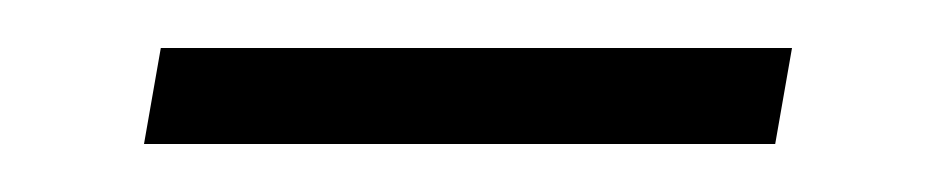

<svg xmlns="http://www.w3.org/2000/svg" viewBox="-20 -297 390 80"><path d="M40 -237 47 -277H310L303 -237Z"/></svg>

Font: Spectral ExtraLight
Style: Italic
Weight: 275
Italic angle: -10°
Designer: Jean-Baptiste Levee
Foundry: Production Type
Version: Version 2.001